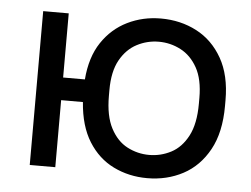

<svg xmlns="http://www.w3.org/2000/svg" viewBox="-44 -594 863 659"><g transform="rotate(5 387.5 -265.0)"><path d="M80 0V-530H168V-309H243Q249 -386 283 -437Q317 -488 370 -514Q423 -540 485 -540Q553 -540 608.5 -511Q664 -482 697 -424Q730 -366 730 -280V-260Q730 -169 697 -109Q664 -49 608.5 -19.5Q553 10 485 10Q422 10 369 -16Q316 -42 282.5 -95.5Q249 -149 243 -231H168V0ZM485 -70Q525 -70 560.5 -88.5Q596 -107 618 -149Q640 -191 640 -260V-280Q640 -344 618 -383.5Q596 -423 560.5 -441.5Q525 -460 485 -460Q445 -460 409.5 -441.5Q374 -423 352 -383.5Q330 -344 330 -280V-260Q330 -191 352 -149Q374 -107 409.5 -88.5Q445 -70 485 -70Z"/></g></svg>

Font: Golos Text
Style: Regular
Weight: 400
Designer: A.Korolkova, Vitaly Kuzmin
Foundry: ParaType Ltd
Version: Version 2.004